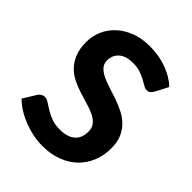

<svg xmlns="http://www.w3.org/2000/svg" viewBox="-210 -848 971 971"><g transform="rotate(45 275.5 -363.0)"><path d="M469 -586.5Q462 -575 454.8 -569.8Q447.5 -564.5 436 -564.5Q425 -564.5 412.2 -572.2Q399.5 -580 382.5 -589Q365.5 -598 343.5 -605.8Q321.5 -613.5 292 -613.5Q240 -613.5 214 -590.2Q188 -567 188 -529.5Q188 -505.5 202.2 -489.8Q216.5 -474 239.8 -462.5Q263 -451 292.5 -442Q322 -433 353 -422.2Q384 -411.5 413.5 -397Q443 -382.5 466.2 -360.5Q489.5 -338.5 503.8 -306.8Q518 -275 518 -229.5Q518 -180 500.8 -136.8Q483.5 -93.5 451 -61.2Q418.5 -29 370.8 -10.5Q323 8 262.5 8Q228 8 193.8 1Q159.5 -6 127.8 -18.5Q96 -31 68 -48.5Q40 -66 19 -87.5L63 -158.5Q68.5 -166.5 77.5 -171.8Q86.5 -177 96.5 -177Q110 -177 125 -167Q140 -157 159.5 -145Q179 -133 204.8 -123Q230.5 -113 266.5 -113Q319 -113 347.8 -137Q376.5 -161 376.5 -208.5Q376.5 -236 362.2 -253Q348 -270 325 -281.5Q302 -293 272.5 -301.2Q243 -309.5 212 -319.5Q181 -329.5 151.5 -343.5Q122 -357.5 99 -380.5Q76 -403.5 61.8 -437.5Q47.5 -471.5 47.5 -522Q47.5 -562.5 63.5 -600.5Q79.5 -638.5 110.5 -668Q141.5 -697.5 186.8 -715.5Q232 -733.5 290.5 -733.5Q356 -733.5 411.8 -713.2Q467.5 -693 506 -657Z"/></g></svg>

Font: Lato Heavy
Style: Regular
Weight: 800
Designer: Lukasz Dziedzic
Foundry: tyPoland Lukasz Dziedzic
Version: Version 2.007; 2014-02-27